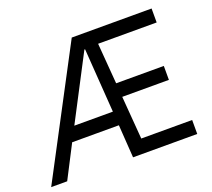

<svg xmlns="http://www.w3.org/2000/svg" viewBox="-122 -878 1142 1035"><g transform="rotate(-20 449.5 -360.0)"><path d="M383.8 -719.7H841.8V-639.6H505.9L524.4 -406.2H797.9V-326.2H530.3L549.8 -80.1H841.8V0H473.6L460.9 -188.5H192.9L95.7 0H3.9ZM455.6 -268.6 429.7 -635.7H425.8L234.4 -268.6Z"/></g></svg>

Font: Reddit Sans Vanilla
Style: Regular
Weight: 400
Designer: Stephen Hutchings
Foundry: Reddit
Version: Version 1.013